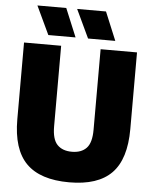

<svg xmlns="http://www.w3.org/2000/svg" viewBox="-62 -1002 846 1064"><g transform="rotate(5 361.0 -470.5)"><path d="M363 10Q201.5 10 124 -68Q46.5 -146 46.5 -313.5V-740H253V-292Q253 -219.5 281.8 -189.8Q310.5 -160 363 -160Q415.5 -160 444 -189.8Q472.5 -219.5 472.5 -292V-740H675V-313.5Q675 -146 598.8 -68Q522.5 10 363 10ZM398 -793 323.5 -951H484L549.5 -793ZM177 -793 102.5 -951H263L328.5 -793Z"/></g></svg>

Font: Encode Sans Semi Condensed Black
Style: Regular
Weight: 900
Width: 4
Designer: Multiple Designers
Foundry: Impallari Type
Version: Version 3.000; ttfautohint (v1.8.3) -l 8 -r 50 -G 200 -x 14 